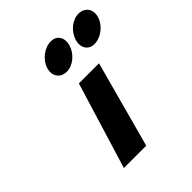

<svg xmlns="http://www.w3.org/2000/svg" viewBox="-213 -933 1075 1075"><g transform="rotate(-45 324.5 -395.5)"><path d="M362.1 -791C311.1 -791 257.5 -750 241.9 -699C226.3 -648 254.8 -607 305.8 -607C354.2 -607 403.6 -648 419.2 -699C434.8 -750 410.4 -791 362.1 -791ZM580.6 -791C531.9 -791 482.5 -750 466.9 -699C451.3 -648 475.7 -607 524.4 -607C575.4 -607 628.9 -648 644.5 -699C660.1 -750 631.6 -791 580.6 -791ZM306.5 -513H465.8L326.7 0H149.7Z"/></g></svg>

Font: Hussar
Style: BdSuprConOblThree
Weight: 700
Foundry: Cannot Into Space Fonts
Version: Version 2.00